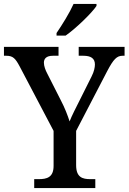

<svg xmlns="http://www.w3.org/2000/svg" viewBox="-23 -951 650 971"><path d="M263 -784V-771H309C362 -808 442 -886 465 -921V-931H349C329 -886 291 -825 263 -784ZM150 0H459V-45H434C394 -45 362 -54 362 -116V-289L519 -591C551 -652 568 -669 597 -669H607V-714H375V-669H399C436 -669 457 -656 457 -625C457 -611 453 -589 440 -564L383 -450C362 -408 340 -366 329 -337C319 -368 305 -405 284 -445L215 -581C207 -596 199 -617 199 -634C199 -654 211 -669 245 -669H273V-714H-3V-669H9C43 -669 55 -655 76 -616L248 -289V-112C248 -54 214 -45 173 -45H150Z"/></svg>

Font: Noto Serif Bengali SemiCondensed
Style: Regular
Weight: 400
Width: 4
Designer: Juan Bruce, Universal Thirst, Indian Type Foundry and the Monotype Design Team.
Foundry: Monotype Imaging Inc.
Version: Version 2.003